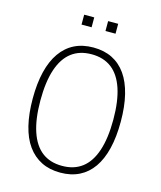

<svg xmlns="http://www.w3.org/2000/svg" viewBox="-128 -968 897 1069"><g transform="rotate(15 320.5 -434.0)"><path d="M321 8Q259 8 212 -15.5Q165 -39 132.5 -84Q100 -129 83.5 -196.5Q67 -264 67 -352Q67 -439 83.5 -506.5Q100 -574 132.5 -620Q165 -666 212 -689.5Q259 -713 321 -713Q383 -713 430 -689.5Q477 -666 509 -620.5Q541 -575 557.5 -507.5Q574 -440 574 -353Q574 -265 557.5 -197.5Q541 -130 509 -84.5Q477 -39 430 -15.5Q383 8 321 8ZM321 -31Q390 -31 436.5 -66.5Q483 -102 507 -174Q531 -246 531 -353Q531 -460 507 -531.5Q483 -603 436.5 -638.5Q390 -674 321 -674Q252 -674 205.5 -638.5Q159 -603 135 -531.5Q111 -460 111 -352Q111 -246 135 -174Q159 -102 205.5 -66.5Q252 -31 321 -31ZM361 -819V-876H419V-819ZM223 -819V-876H281V-819Z"/></g></svg>

Font: Nunito Sans 10pt Condensed ExtraLight
Style: Regular
Weight: 250
Width: 3
Designer: Vernon Adams
Foundry: Vernon Adams
Version: Version 3.101;gftools[0.9.27]